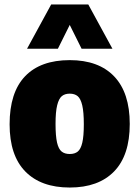

<svg xmlns="http://www.w3.org/2000/svg" viewBox="-20 -828 624 859"><path d="M23 -272Q23 -414.5 92.2 -486.8Q161.5 -559 292 -559Q421.5 -559 491 -486Q560.5 -413 560.5 -273.5Q560.5 -133 490.5 -61Q420.5 11 292 11Q163.5 11 93.2 -60.8Q23 -132.5 23 -272ZM355 -272Q355 -326.5 348 -356.5Q341 -386.5 327.5 -397.8Q314 -409 292 -409Q270 -409 256.5 -397.8Q243 -386.5 235.8 -357Q228.5 -327.5 228.5 -273.5Q228.5 -219.5 235.2 -190.2Q242 -161 255.8 -150Q269.5 -139 292 -139Q314.5 -139 328 -150Q341.5 -161 348.2 -189.8Q355 -218.5 355 -272ZM483 -610H345L292 -716.5L239 -610H101L209 -808H375Z"/></svg>

Font: Encode Sans Semi Condensed Black
Style: Regular
Weight: 900
Width: 4
Designer: Multiple Designers
Foundry: Impallari Type
Version: Version 2.000